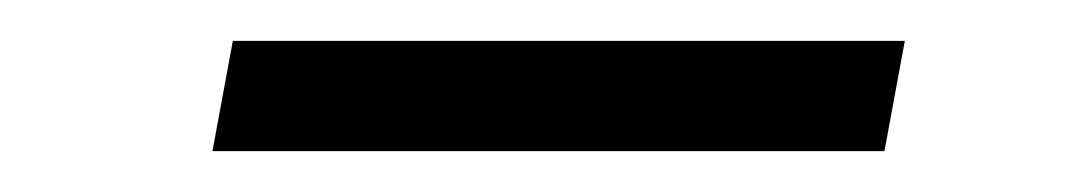

<svg xmlns="http://www.w3.org/2000/svg" viewBox="-20 -339 529 94"><path d="M84 -265 94 -319H423L413 -265Z"/></svg>

Font: REM ExtraLight
Style: Italic
Weight: 250
Italic angle: -11°
Designer: Octavio Pardo
Foundry: Ashler Design
Version: Version 1.005;gftools[0.9.28]